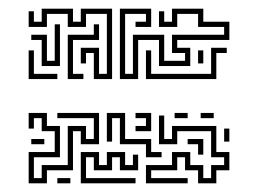

<svg xmlns="http://www.w3.org/2000/svg" viewBox="-20 -506 603 442"><path d="M196 -324V-384H178V-360H166V-396H208V-336H226V-474H178V-444H136V-474H88V-444H46V-480H58V-456H76V-486H148V-456H166V-486H238V-324ZM256 -324V-486H328V-444H292V-456H316V-474H268V-336H286V-426H358V-366H406V-384H376V-426H496V-444H436V-474H388V-444H346V-480H358V-456H376V-486H448V-456H508V-414H388V-396H418V-354H346V-414H298V-324ZM76 -354V-414H52V-426H88V-366H106V-450H118V-354ZM136 -324V-426H196V-450H208V-414H148V-336H172V-324ZM316 -324V-390H328V-336H466V-396H502V-384H478V-324ZM46 -324V-390H58V-336H112V-324ZM436 -360V-390H448V-360ZM46 -84V-156H106V-204H76V-234H58V-210H46V-246H88V-216H118V-144H58V-96H76V-126H136V-216H178V-186H196V-234H112V-246H208V-174H166V-204H148V-114H88V-84ZM316 -144V-174H256V-234H238V-180H226V-246H268V-186H328V-156H352V-144ZM292 -204V-216H316V-234H292V-246H328V-204ZM382 -234V-246H412V-234ZM442 -234V-246H472V-234ZM316 -84V-126H376V-156H418V-126H448V-96H466V-126H496V-144H466V-204H388V-174H346V-240H358V-186H376V-216H478V-156H508V-114H478V-84H436V-114H406V-144H388V-114H328V-96H412V-84ZM496 -180V-210H508V-180ZM52 -174V-186H82V-174ZM436 -150V-174H412V-186H448V-150ZM166 -84V-156H208V-126H226V-156H268V-126H286V-150H298V-114H256V-144H238V-114H196V-144H178V-96H292V-84ZM112 -84V-96H142V-84Z"/></svg>

Font: Rubik Maze
Style: Regular
Weight: 400
Designer: Hubert and Fischer, NaN
Foundry: Hubert and Fischer, NaN
Version: Version 2.200